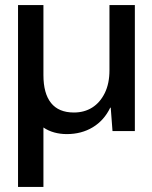

<svg xmlns="http://www.w3.org/2000/svg" viewBox="-20 -516 598 756"><path d="M51 220V-496H151V-220Q151 -148 181 -110.5Q211 -73 271 -73Q312 -73 343 -92.5Q374 -112 392.5 -149.5Q411 -187 411 -239V-496H511V0H423L416 -92H414Q390 -42 345.5 -15Q301 12 243 12Q217 12 193.5 5.5Q170 -1 151 -14V220Z"/></svg>

Font: DM Sans 9pt 36pt Medium
Style: Regular
Weight: 500
Version: Version 4.004;gftools[0.9.30]